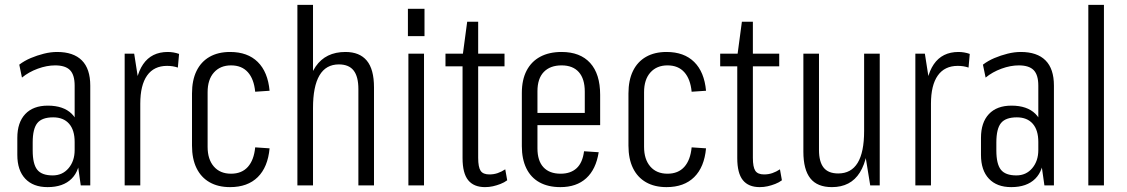

<svg xmlns="http://www.w3.org/2000/svg" viewBox="-20 -760 4618 787"><path d="M286 -176V-409Q286 -453 267 -472.5Q248 -492 206 -492Q172 -492 135 -478.5Q98 -465 70 -442L59 -495Q80 -511 106 -522Q132 -533 160 -540Q188 -547 214 -547Q281 -547 315.5 -512.5Q350 -478 350 -409V0H311ZM175 7Q116 7 83.5 -27.5Q51 -62 51 -125V-195Q51 -258 83.5 -292.5Q116 -327 176 -327Q240 -327 274 -293.5Q308 -260 308 -197V-126Q308 -62 273.5 -27.5Q239 7 175 7ZM196 -41Q236 -41 261 -70.5Q286 -100 286 -145V-178Q286 -227 263 -253Q240 -279 198 -279Q152 -279 133 -255.5Q114 -232 114 -176V-143Q114 -88 132.5 -64.5Q151 -41 196 -41Z M491 -540H530L555 -380V0H491ZM532 -349Q532 -446 566.5 -496.5Q601 -547 668 -547Q679 -547 691 -545Q703 -543 714 -539L709 -483Q689 -490 665 -490Q611 -490 583 -450.5Q555 -411 555 -335Z M923 7Q874 7 839 -13Q804 -33 785.5 -71Q767 -109 767 -163V-377Q767 -431 785.5 -469Q804 -507 839 -527Q874 -547 923 -547Q995 -547 1036.5 -506Q1078 -465 1085 -388L1026 -384Q1021 -436 996 -464Q971 -492 927 -492Q883 -492 857 -463Q831 -434 831 -382V-158Q831 -107 856.5 -77.5Q882 -48 927 -48Q971 -48 996 -76Q1021 -104 1026 -156L1085 -152Q1078 -75 1036.5 -34Q995 7 923 7Z M1449 -395Q1449 -446 1429.5 -471Q1410 -496 1369 -496Q1316 -496 1289.5 -451Q1263 -406 1263 -317L1233 -250V-309Q1233 -428 1274 -487.5Q1315 -547 1396 -547Q1454 -547 1483.5 -511.5Q1513 -476 1513 -402V0H1449ZM1199 -740H1263V-361V0H1199Z M1718 -540V0H1654V-540ZM1720 -724V-612H1652V-724Z M1968 7Q1922 7 1899 -21.5Q1876 -50 1876 -112V-529L1895 -671H1940V-113Q1940 -75 1950 -60Q1960 -45 1986 -45Q2004 -45 2020 -50.5Q2036 -56 2051 -66L2059 -21Q2047 -12 2031.5 -6Q2016 0 2000.5 3.5Q1985 7 1968 7ZM1806 -540H2048V-488H1806Z M2277 7Q2227 7 2191.5 -12.5Q2156 -32 2137.5 -70Q2119 -108 2119 -161V-379Q2119 -433 2138.5 -470.5Q2158 -508 2194.5 -527.5Q2231 -547 2282 -547Q2358 -547 2399 -502Q2440 -457 2440 -371V-247H2171V-297H2387L2377 -263V-384Q2377 -437 2352.5 -464.5Q2328 -492 2282 -492Q2235 -492 2209 -465Q2183 -438 2183 -386V-152Q2183 -101 2207.5 -74.5Q2232 -48 2278 -48Q2319 -48 2343.5 -70.5Q2368 -93 2374 -140L2434 -136Q2423 -66 2383 -29.5Q2343 7 2277 7Z M2712 7Q2663 7 2628 -13Q2593 -33 2574.5 -71Q2556 -109 2556 -163V-377Q2556 -431 2574.5 -469Q2593 -507 2628 -527Q2663 -547 2712 -547Q2784 -547 2825.5 -506Q2867 -465 2874 -388L2815 -384Q2810 -436 2785 -464Q2760 -492 2716 -492Q2672 -492 2646 -463Q2620 -434 2620 -382V-158Q2620 -107 2645.5 -77.5Q2671 -48 2716 -48Q2760 -48 2785 -76Q2810 -104 2815 -156L2874 -152Q2867 -75 2825.5 -34Q2784 7 2712 7Z M3094 7Q3048 7 3025 -21.5Q3002 -50 3002 -112V-529L3021 -671H3066V-113Q3066 -75 3076 -60Q3086 -45 3112 -45Q3130 -45 3146 -50.5Q3162 -56 3177 -66L3185 -21Q3173 -12 3157.5 -6Q3142 0 3126.5 3.5Q3111 7 3094 7ZM2932 -540H3174V-488H2932Z M3337 -145Q3337 -97 3356 -73Q3375 -49 3416 -49Q3469 -49 3495.5 -92.5Q3522 -136 3522 -223L3542 -290V-231Q3542 -113 3504.5 -53Q3467 7 3390 7Q3330 7 3301.5 -29Q3273 -65 3273 -138V-540H3337ZM3586 0H3547L3522 -154V-540H3586Z M3732 -540H3771L3796 -380V0H3732ZM3773 -349Q3773 -446 3807.5 -496.5Q3842 -547 3909 -547Q3920 -547 3932 -545Q3944 -543 3955 -539L3950 -483Q3930 -490 3906 -490Q3852 -490 3824 -450.5Q3796 -411 3796 -335Z M4236 -176V-409Q4236 -453 4217 -472.5Q4198 -492 4156 -492Q4122 -492 4085 -478.5Q4048 -465 4020 -442L4009 -495Q4030 -511 4056 -522Q4082 -533 4110 -540Q4138 -547 4164 -547Q4231 -547 4265.5 -512.5Q4300 -478 4300 -409V0H4261ZM4125 7Q4066 7 4033.5 -27.5Q4001 -62 4001 -125V-195Q4001 -258 4033.5 -292.5Q4066 -327 4126 -327Q4190 -327 4224 -293.5Q4258 -260 4258 -197V-126Q4258 -62 4223.5 -27.5Q4189 7 4125 7ZM4146 -41Q4186 -41 4211 -70.5Q4236 -100 4236 -145V-178Q4236 -227 4213 -253Q4190 -279 4148 -279Q4102 -279 4083 -255.5Q4064 -232 4064 -176V-143Q4064 -88 4082.5 -64.5Q4101 -41 4146 -41Z M4505 -740V0H4441V-740Z"/></svg>

Font: Pathway Extreme Condensed ExtraLight
Style: Regular
Weight: 250
Width: 3
Version: Version 1.001;gftools[0.9.26]